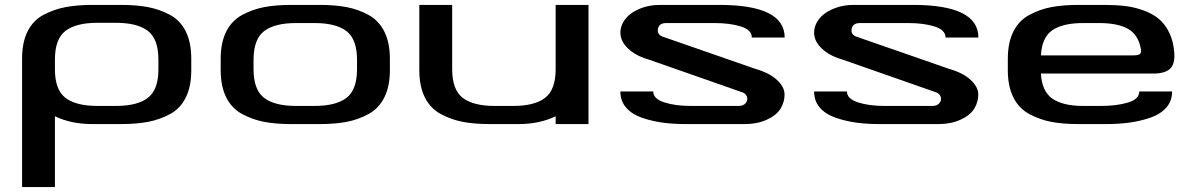

<svg xmlns="http://www.w3.org/2000/svg" viewBox="-20 -506 4870 783"><path d="M473 -486Q536 -486 583.5 -477Q631 -468 673 -445.5Q715 -423 737.5 -378Q760 -333 760 -267V-219Q760 -153 737.5 -108Q715 -63 673 -40.5Q631 -18 583.5 -9Q536 0 473 0H358Q269 0 204 -32V257H70V-267Q70 -333 92.5 -378Q115 -423 157.5 -445.5Q200 -468 247.5 -477Q295 -486 358 -486ZM626 -223V-263Q626 -347 583 -380Q540 -413 453 -413H377Q290 -413 247 -380Q204 -347 204 -263V-223Q204 -140 247 -107Q290 -74 377 -74H453Q540 -74 583 -107Q626 -140 626 -223Z M1014 -224Q1014 -140 1057 -107Q1100 -74 1187 -74H1263Q1350 -74 1393 -107Q1436 -140 1436 -224V-262Q1436 -346 1393 -379Q1350 -412 1263 -412H1187Q1100 -412 1057 -379Q1014 -346 1014 -262ZM1168 0Q1105 0 1057.5 -9Q1010 -18 967.5 -41Q925 -64 902.5 -109Q880 -154 880 -220V-266Q880 -332 902.5 -377Q925 -422 967.5 -445Q1010 -468 1057.5 -477Q1105 -486 1168 -486H1283Q1346 -486 1393.5 -477Q1441 -468 1483 -445Q1525 -422 1547.5 -377Q1570 -332 1570 -266V-220Q1570 -154 1547.5 -109Q1525 -64 1483 -41Q1441 -18 1393.5 -9Q1346 0 1283 0Z M1824 -224Q1824 -140 1867 -107Q1910 -74 1997 -74H2073Q2160 -74 2203 -107Q2246 -140 2246 -224V-486H2380V0H2246V-32Q2181 0 2093 0H1978Q1915 0 1867.5 -9Q1820 -18 1777.5 -41Q1735 -64 1712.5 -109Q1690 -154 1690 -220V-486H1824Z M3003 -131 2629 -262Q2582 -275 2553 -298Q2524 -321 2515 -345.5Q2506 -370 2513 -395Q2520 -420 2540.5 -440Q2561 -460 2595.5 -473Q2630 -486 2672 -486H2913Q3180 -486 3180 -353H3046Q3046 -384 3001.5 -398Q2957 -412 2894 -412H2697Q2667 -412 2663 -387.5Q2659 -363 2687 -355L3061 -225Q3117 -209 3148 -180.5Q3179 -152 3179.5 -121.5Q3180 -91 3163.5 -63.5Q3147 -36 3107.5 -18Q3068 0 3018 0H2776Q2725 0 2681.5 -6Q2638 -12 2597.5 -26Q2557 -40 2533.5 -67Q2510 -94 2510 -133H2644Q2644 -103 2689 -88.5Q2734 -74 2796 -74H2993Q3012 -74 3021.5 -86Q3031 -98 3026 -112Q3021 -126 3003 -131Z M3793 -131 3419 -262Q3372 -275 3343 -298Q3314 -321 3305 -345.5Q3296 -370 3303 -395Q3310 -420 3330.5 -440Q3351 -460 3385.5 -473Q3420 -486 3462 -486H3703Q3970 -486 3970 -353H3836Q3836 -384 3791.5 -398Q3747 -412 3684 -412H3487Q3457 -412 3453 -387.5Q3449 -363 3477 -355L3851 -225Q3907 -209 3938 -180.5Q3969 -152 3969.5 -121.5Q3970 -91 3953.5 -63.5Q3937 -36 3897.5 -18Q3858 0 3808 0H3566Q3515 0 3471.5 -6Q3428 -12 3387.5 -26Q3347 -40 3323.5 -67Q3300 -94 3300 -133H3434Q3434 -103 3479 -88.5Q3524 -74 3586 -74H3783Q3802 -74 3811.5 -86Q3821 -98 3816 -112Q3811 -126 3793 -131Z M4683 -206H4225Q4229 -133 4272 -103.5Q4315 -74 4397 -74H4471Q4535 -74 4580.5 -88Q4626 -102 4626 -133H4760Q4760 -94 4736 -67Q4712 -40 4671 -26Q4630 -12 4586 -6Q4542 0 4491 0H4378Q4315 0 4267.5 -9Q4220 -18 4177.5 -41Q4135 -64 4112.5 -109Q4090 -154 4090 -220V-266Q4090 -332 4112.5 -377Q4135 -422 4177.5 -445Q4220 -468 4267.5 -477Q4315 -486 4378 -486H4483Q4530 -486 4568 -481.5Q4606 -477 4643.5 -463.5Q4681 -450 4706.5 -428.5Q4732 -407 4749 -371.5Q4766 -336 4769 -289Q4772 -244 4751 -225Q4730 -206 4683 -206ZM4397 -412Q4315 -412 4272 -383Q4229 -354 4225 -280H4599Q4621 -280 4628.5 -285.5Q4636 -291 4632 -309Q4621 -366 4579 -389Q4537 -412 4463 -412Z"/></svg>

Font: Aneo
Style: Regular
Weight: 400
Designer: Anastasios Pappas
Foundry: Anastasios Pappas
Version: Version 1.000